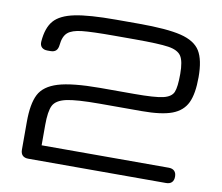

<svg xmlns="http://www.w3.org/2000/svg" viewBox="-82 -866 1118 966"><g transform="rotate(10 476.5 -383.0)"><path d="M415.5 -413.6H590.3Q694.8 -413.6 736.6 -423.3Q778.3 -433.1 789.3 -459.5Q800.3 -485.8 800.3 -552.7Q800.3 -617.7 783 -643.8Q765.6 -669.9 717 -677.2Q668.5 -684.6 546.4 -684.6H439.9Q325.7 -684.6 275.6 -679.2Q225.6 -673.8 203.6 -654.8Q181.6 -635.7 177.2 -590.8Q175.3 -571.8 165.8 -562.3Q156.2 -552.7 137.7 -552.7H121.6Q102.5 -552.7 92.3 -563Q82 -573.2 83.5 -592.3Q88.9 -663.1 120.6 -699.5Q152.3 -735.8 224.9 -750.7Q297.4 -765.6 435.1 -765.6H551.3Q695.8 -765.6 767.6 -747.8Q839.4 -730 866.7 -685.5Q894 -641.1 894 -552.7Q894 -467.8 872.1 -421.6Q850.1 -375.5 796.4 -355.2Q742.7 -335 642.6 -335H427.7Q308.1 -335 257.1 -323.5Q206.1 -312 190.9 -282Q175.8 -252 175.8 -181.2V-78.1H825.2Q844.2 -78.1 854.2 -68.1Q864.3 -58.1 864.3 -39.1Q864.3 -20 854.2 -10Q844.2 0 825.2 0H121.1Q102.1 0 92 -10Q82 -20 82 -39.1V-181.2Q82 -273.9 106.7 -322Q131.3 -370.1 201.7 -391.6Q272 -413.1 415.5 -413.6Z"/></g></svg>

Font: Gyrochrome
Style: Regular
Weight: 400
Designer: David Moles
Foundry: David Moles
Version: Version 1.005;Glyphs 3.2.3 (3260)